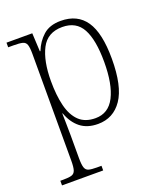

<svg xmlns="http://www.w3.org/2000/svg" viewBox="-144 -639 823 973"><g transform="rotate(-20 267.5 -153.0)"><path d="M21 240V215H39Q67 215 82 210.5Q97 206 102.5 190Q108 174 108 139V-438Q108 -472 102.5 -487.5Q97 -503 81 -507Q65 -511 33 -511H4V-536H143L148 -437H151Q169 -483 204 -514.5Q239 -546 299 -546Q389 -546 433.5 -481Q478 -416 478 -277Q478 -129 430.5 -59.5Q383 10 300 10Q242 10 205 -19.5Q168 -49 149 -102H147Q147 -85 148 -55Q149 -25 149 18V140Q149 175 154.5 191Q160 207 175 211Q190 215 218 215H243V240ZM298 -22Q368 -22 402 -88.5Q436 -155 436 -275Q436 -394 403.5 -454Q371 -514 296 -514Q216 -514 182.5 -449Q149 -384 149 -276Q149 -199 163 -142Q177 -85 209.5 -53.5Q242 -22 298 -22Z"/></g></svg>

Font: Noto Serif Tamil SemiCondensed ExtraLight
Style: Italic
Weight: 200
Width: 4
Italic angle: -12°
Designer: Indian Type Foundry, Tom Grace, and the Monotype Design Team
Foundry: Monotype Imaging Inc.
Version: Version 2.003; ttfautohint (v1.8.4.7-5d5b)